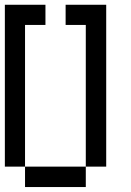

<svg xmlns="http://www.w3.org/2000/svg" viewBox="-20 -712 540 790"><path d="M250 -609.4V-692.4H417V-26.4H333V-609.4ZM0 -26.4V-692.4H167V-609.4H83V-26.4H333V57.6H83V-26.4Z"/></svg>

Font: KH Dot kagurazaka 12
Style: Regular
Weight: 400
Designer: Original version for X68000 by Keitarou Hiraki (http://hp.vector.co.jp/authors/VA000874/) / TrueType conversion by Homem
Version: Version 1.00.20150527